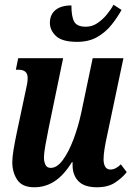

<svg xmlns="http://www.w3.org/2000/svg" viewBox="-20 -782 570 812"><path d="M306 -605Q243 -605 217 -629.5Q191 -654 191 -685Q191 -720 214.5 -739.5Q238 -759 282 -759Q282 -711 294 -690Q306 -669 343 -669Q370 -669 392.5 -684.5Q415 -700 432.5 -721.5Q450 -743 460 -762L494 -740Q477 -709 452 -677.5Q427 -646 391.5 -625.5Q356 -605 306 -605ZM125 10Q74 10 53 -21.5Q32 -53 32 -96Q32 -116 37 -147Q42 -178 51 -221L89 -400Q93 -417 95 -429Q97 -441 97 -452Q97 -487 59 -487H47L57 -536H247L186 -241Q178 -201 172 -168Q166 -135 166 -114Q166 -99 172 -85.5Q178 -72 195 -72Q221 -72 245.5 -105Q270 -138 290.5 -192Q311 -246 324 -307L372 -536H502L432 -204Q426 -177 422 -152Q418 -127 418 -108Q418 -89 425 -77Q432 -65 447 -65Q469 -65 491 -87L516 -54Q497 -30 467 -10Q437 10 390 10Q337 10 312 -15.5Q287 -41 287 -83V-96H284Q250 -41 211 -15.5Q172 10 125 10Z"/></svg>

Font: Noto Serif ExtraCondensed
Style: Bold Italic
Weight: 700
Width: 2
Italic angle: -12°
Designer: Monotype Design Team
Foundry: Monotype Imaging Inc.
Version: Version 2.013; ttfautohint (v1.8.4.7-5d5b)